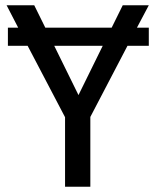

<svg xmlns="http://www.w3.org/2000/svg" viewBox="-20 -709 590 729"><path d="M323 0H227V-264L85 -535H10V-604H49L5 -689H110L152 -604H404L446 -689H545L500 -604H545V-535H464L323 -265ZM278 -348 370 -535H186Z"/></svg>

Font: Trujillo
Style: Regular
Weight: 400
Designer: Fira Sans original fonts by bBox Type GmbH, Carrois Corporate GbR, & Edenspiekermann AG / Changes by Cristiano Sobral
Foundry: Fira Sans original fonts by bBox Type GmbH, Carrois Corporate GbR, & Edenspiekermann AG / Changes by Cristiano Sobral
Version: Version 4.301;October 17, 2021;FontCreator 14.0.0.2814 64-bi